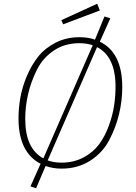

<svg xmlns="http://www.w3.org/2000/svg" viewBox="-20 -892 730 1027"><path d="M514 -836 318 -762 308 -784 500 -872ZM514 -669Q634 -611 634 -426Q634 -354 617 -282.5Q600 -211 564.5 -143Q529 -75 462.5 -32.5Q396 10 309 10Q264 10 224 -4L173 115L143 105L197 -16Q79 -77 79 -259Q79 -314 89 -370.5Q99 -427 124 -486Q149 -545 185 -590Q221 -635 278 -664Q335 -693 405 -693Q452 -693 488 -680L539 -804L570 -794ZM115 -256Q115 -97 212 -45L476 -650Q443 -661 404 -661Q326 -661 267 -621Q208 -581 176.5 -517Q145 -453 130 -387Q115 -321 115 -256ZM309 -22Q374 -22 426 -49.5Q478 -77 509.5 -119.5Q541 -162 561.5 -217.5Q582 -273 590 -325Q598 -377 598 -428Q598 -590 499 -640L235 -34Q268 -22 309 -22Z"/></svg>

Font: Fira Sans UltraLight
Style: Italic
Weight: 200
Italic angle: -8°
Designer: Carrois Corporate & Edenspiekermann AG
Foundry: Carrois Corporate GbR & Edenspiekermann AG
Version: Version 4.203;PS 004.203;hotconv 1.0.88;makeotf.lib2.5.64775